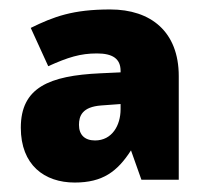

<svg xmlns="http://www.w3.org/2000/svg" viewBox="-20 -742 437 406"><path d="M213 -722C134 -722 94 -707 45 -683L82 -602C124 -621 150 -629 185 -629C218 -629 235 -618 235 -592V-589L192 -587C84 -582 24 -557 24 -472C24 -393 74 -356 138 -356C197 -356 228 -379 257 -424L279 -362H358V-581C358 -675 299 -722 213 -722ZM194 -519 235 -522V-511C235 -477 217 -445 181 -445C159 -445 147 -457 147 -478C147 -497 154 -516 194 -519Z"/></svg>

Font: Noto Sans Tamil Black
Style: Regular
Weight: 900
Designer: Jelle Bosma - Monotype Design Team
Foundry: Monotype Imaging Inc.
Version: Version 2.004